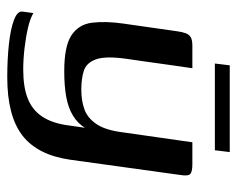

<svg xmlns="http://www.w3.org/2000/svg" viewBox="-82 -460 653 529"><g transform="rotate(90 244.5 -195.5)"><path d="M193 111Q144 111 102 106.5Q60 102 35 92.5Q10 83 12 69L16 39Q31 48 57 54Q83 60 113.5 63.5Q144 67 172 67Q220 67 251.5 54.5Q283 42 301 15Q319 -12 325 -54L332 -103Q320 -83 298.5 -70Q277 -57 247 -51.5Q217 -46 176 -46Q107 -46 77 -66Q47 -86 42.5 -123Q38 -160 45 -209L66 -356Q68 -371 71.5 -380.5Q75 -390 82.5 -394.5Q90 -399 106 -399H168Q164 -373 161 -351Q158 -329 155 -308.5Q152 -288 149 -265.5Q146 -243 142 -217Q134 -160 143.5 -133.5Q153 -107 175 -100Q197 -93 227 -93Q257 -93 281 -101.5Q305 -110 322 -135Q339 -160 345 -210L372 -399H433Q451 -399 458.5 -394Q466 -389 462 -365L420 -62Q407 28 353 69.5Q299 111 193 111ZM155 -461 160 -502H399L394 -461Z"/></g></svg>

Font: Genos Medium
Style: Italic
Weight: 500
Italic angle: -8°
Designer: Robert E. Leuschke
Foundry: Robert E. Leuschke
Version: Version 1.010